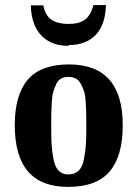

<svg xmlns="http://www.w3.org/2000/svg" viewBox="-20 -724 540 754"><path d="M251 -471Q462 -471 462 -232Q462 -111 410.5 -50.5Q359 10 247 10Q38 10 38 -232Q38 -351 89 -411Q140 -471 251 -471ZM319 -232Q319 -264 318.5 -280.5Q318 -297 316.5 -323.5Q315 -350 310.5 -364Q306 -378 298 -393.5Q290 -409 277.5 -415.5Q265 -422 248 -422Q232 -422 220 -415.5Q208 -409 201 -394Q194 -379 189.5 -364.5Q185 -350 183.5 -324.5Q182 -299 181.5 -281.5Q181 -264 181 -232Q181 -185 182.5 -158Q184 -131 190 -99.5Q196 -68 210.5 -53.5Q225 -39 248 -39Q273 -39 288.5 -53.5Q304 -68 310 -101Q316 -134 317.5 -159Q319 -184 319 -232ZM250 -547 249 -544Q180 -544 141 -586Q103 -627 101 -703H150Q158 -662 183 -646Q208 -630 249 -630Q291 -630 314 -647Q336 -664 347 -704H396Q394 -627 356 -587Q317 -547 250 -547Z"/></svg>

Font: Libra Serif Modern
Style: Bold
Weight: 700
Designer: Stefan Peev, Context Ltd
Foundry: Ascender Corporation
Version: Version 1.000